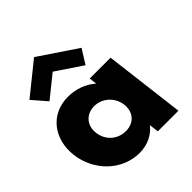

<svg xmlns="http://www.w3.org/2000/svg" viewBox="-240 -988 1152 1152"><g transform="rotate(-45 336.0 -412.5)"><path d="M36.8 -678 115.9 -587 255.2 -699 421.9 -587 478.8 -678 237.9 -840ZM-8.4 -256C-26.9 -406 63.2 -528 213.2 -528C282.2 -528 342 -505 389 -464L383 -513H560L623 0H448L440.9 -58H438.9C406 -16 349.8 15 279.8 15C129.8 15 10 -106 -8.4 -256ZM179.6 -256C188.2 -186 242.3 -136 314.3 -136C383.3 -136 427.2 -186 418.6 -256C409.8 -327 350.7 -377 284.7 -377C217.7 -377 170.8 -327 179.6 -256Z"/></g></svg>

Font: Hussar
Style: BdOpOblOne
Weight: 700
Foundry: Cannot Into Space Fonts
Version: Version 2.00